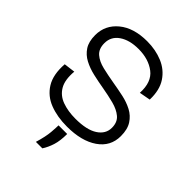

<svg xmlns="http://www.w3.org/2000/svg" viewBox="-201 -620 880 880"><g transform="rotate(45 238.5 -180.5)"><path d="M244 13Q181 13 132 -6Q83 -25 56.5 -68Q30 -111 35 -182L90 -189Q85 -132 104 -99.5Q123 -67 160.5 -53.5Q198 -40 246 -40Q319 -40 356.5 -64.5Q394 -89 394 -129Q394 -165 371.5 -184Q349 -203 312.5 -212.5Q276 -222 235 -229Q200 -235 165 -243Q130 -251 101.5 -266Q73 -281 56 -307Q39 -333 39 -375Q39 -440 90 -482Q141 -524 228 -524Q283 -524 328.5 -505Q374 -486 400.5 -446Q427 -406 425 -343L371 -333Q375 -406 332.5 -438.5Q290 -471 225 -471Q167 -471 131 -446.5Q95 -422 95 -379Q95 -342 117 -323Q139 -304 175 -295.5Q211 -287 252 -280Q288 -274 323 -266.5Q358 -259 386.5 -244Q415 -229 432.5 -202Q450 -175 450 -131Q450 -64 394 -25.5Q338 13 244 13ZM193 163Q208 113 210.5 81Q213 49 213 36H269Q269 80 259.5 110Q250 140 235 163Z"/></g></svg>

Font: Bricolage Grotesque 48pt ExtraLight
Style: Regular
Weight: 200
Designer: Mathieu Triay
Foundry: Atelier Triay
Version: Version 1.000; ttfautohint (v1.8.4.7-5d5b);gftools[0.9.32]